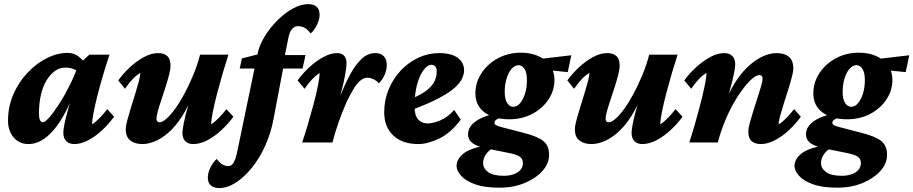

<svg xmlns="http://www.w3.org/2000/svg" viewBox="-20 -702 4500 946"><path d="M120.1 7.8Q75.2 7.8 47.4 -24.9Q19.5 -57.6 19.5 -107.4Q19.5 -176.8 45.9 -237.3Q72.3 -297.9 115.7 -343.8Q159.2 -389.6 210.9 -415.5Q262.7 -441.4 313.5 -441.4Q344.7 -441.4 367.7 -423.3Q390.6 -405.3 414.1 -373L374 -342.8Q359.4 -355.5 340.8 -362.3Q322.3 -369.1 302.7 -369.1Q274.4 -369.1 250.5 -352.1Q226.6 -335 208.5 -304.7Q190.4 -274.4 181.2 -232.9Q171.9 -191.4 171.9 -142.6Q171.9 -122.1 176.8 -110.8Q181.6 -99.6 192.4 -99.6Q202.1 -99.6 224.6 -125.5Q247.1 -151.4 274.4 -194.3Q301.8 -237.3 327.1 -289.1Q352.5 -340.8 368.2 -392.6L386.7 -401.4L419.9 -432.6H519.5Q502.9 -382.8 487.3 -330.1Q471.7 -277.3 459.5 -229Q447.3 -180.7 440.4 -144Q433.6 -107.4 433.6 -88.9Q451.2 -100.6 470.2 -120.1Q489.3 -139.6 508.8 -164.1L542 -127Q517.6 -92.8 484.4 -61.5Q451.2 -30.3 415 -11.2Q378.9 7.8 346.7 7.8Q320.3 7.8 306.2 -6.8Q292 -21.5 292 -47.9Q292 -64.5 298.3 -94.7Q304.7 -125 317.9 -171.9Q331.1 -218.8 352.5 -284.2H359.4Q329.1 -194.3 291 -128.4Q252.9 -62.5 209.5 -27.3Q166 7.8 120.1 7.8Z M758.8 -440.4Q788.1 -440.4 804.2 -425.8Q820.3 -411.1 820.3 -377.9Q820.3 -362.3 813.5 -335Q806.6 -307.6 796.4 -275.4Q786.1 -243.2 775.4 -211.4Q764.6 -179.7 757.8 -154.8Q751 -129.9 751 -117.2Q751 -108.4 754.9 -104Q758.8 -99.6 766.6 -99.6Q780.3 -99.6 800.3 -117.2Q820.3 -134.8 843.3 -166.5Q866.2 -198.2 888.7 -240.2Q911.1 -282.2 931.6 -331.1Q952.1 -379.9 965.8 -432.6H1105.5Q1092.8 -393.6 1078.1 -343.8Q1063.5 -293.9 1050.3 -243.7Q1037.1 -193.4 1028.8 -152.3Q1020.5 -111.3 1020.5 -88.9Q1038.1 -100.6 1057.1 -120.1Q1076.2 -139.6 1095.7 -164.1L1129.9 -127Q1105.5 -92.8 1071.8 -61.5Q1038.1 -30.3 1002 -11.2Q965.8 7.8 931.6 7.8Q907.2 7.8 893.1 -6.3Q878.9 -20.5 878.9 -47.9Q878.9 -62.5 885.3 -94.7Q891.6 -127 905.3 -175.3Q918.9 -223.6 940.4 -284.2H946.3Q923.8 -210.9 893.1 -155.8Q862.3 -100.6 826.7 -64.5Q791 -28.3 753.4 -10.3Q715.8 7.8 681.6 7.8Q644.5 7.8 622.1 -9.8Q599.6 -27.3 599.6 -64.5Q599.6 -81.1 606.9 -108.4Q614.3 -135.7 624.5 -169.4Q634.8 -203.1 645.5 -237.3Q656.2 -271.5 663.6 -299.3Q670.9 -327.1 670.9 -342.8Q651.4 -331.1 633.3 -312Q615.2 -293 595.7 -264.6L562.5 -305.7Q586.9 -339.8 620.1 -370.6Q653.3 -401.4 689.5 -420.9Q725.6 -440.4 758.8 -440.4Z M1161.1 -364.3 1171.9 -414.1 1252 -434.6 1382.8 -430.7H1485.4L1470.7 -364.3ZM1498 -681.6Q1525.4 -681.6 1540 -668.9Q1554.7 -656.2 1554.7 -628.9Q1554.7 -607.4 1542.5 -581.1Q1530.3 -554.7 1510.7 -537.1Q1495.1 -557.6 1480 -565.4Q1464.8 -573.2 1448.2 -573.2Q1432.6 -573.2 1419.9 -560.1Q1407.2 -546.9 1401.4 -517.6L1383.8 -430.7L1378.9 -385.7L1327.1 -112.3Q1314.5 -45.9 1287.1 15.1Q1259.8 76.2 1222.2 123Q1184.6 169.9 1142.6 197.3Q1100.6 224.6 1060.5 224.6Q1033.2 224.6 1018.6 211.4Q1003.9 198.2 1003.9 172.9Q1003.9 150.4 1016.6 124Q1029.3 97.7 1047.9 81.1Q1063.5 101.6 1077.1 108.9Q1090.8 116.2 1104.5 116.2Q1116.2 116.2 1124 108.4Q1131.8 100.6 1138.2 84Q1144.5 67.4 1150.4 38.1L1250 -441.4Q1258.8 -481.4 1284.7 -523.4Q1310.5 -565.4 1346.7 -601.6Q1382.8 -637.7 1422.4 -659.7Q1461.9 -681.6 1498 -681.6Z M1791 -319.3Q1773.4 -319.3 1756.3 -305.7Q1739.3 -292 1722.7 -265.1Q1706.1 -238.3 1687.5 -199.2Q1666 -150.4 1647.5 -97.2Q1628.9 -43.9 1618.2 0H1468.8Q1481.4 -37.1 1496.1 -86.4Q1510.7 -135.7 1524.4 -186.5Q1538.1 -237.3 1546.4 -279.3Q1554.7 -321.3 1554.7 -342.8Q1537.1 -331.1 1518.6 -312Q1500 -293 1480.5 -264.6L1446.3 -305.7Q1470.7 -339.8 1503.9 -370.6Q1537.1 -401.4 1573.2 -420.9Q1609.4 -440.4 1640.6 -440.4Q1664.1 -440.4 1675.8 -427.2Q1687.5 -414.1 1687.5 -388.7Q1687.5 -374 1680.7 -334Q1673.8 -293.9 1658.2 -236.3Q1642.6 -178.7 1614.3 -109.4H1610.4Q1631.8 -167 1654.8 -225.1Q1677.7 -283.2 1703.6 -332Q1729.5 -380.9 1760.3 -410.6Q1791 -440.4 1829.1 -440.4Q1856.4 -440.4 1871.1 -424.8Q1885.7 -409.2 1885.7 -380.9Q1885.7 -359.4 1875.5 -334.5Q1865.2 -309.6 1846.7 -292Q1835 -304.7 1819.3 -312Q1803.7 -319.3 1791 -319.3Z M2042 7.8Q1961.9 7.8 1917.5 -34.7Q1873 -77.1 1873 -148.4Q1873 -209 1895 -261.7Q1917 -314.5 1954.6 -354.5Q1992.2 -394.5 2041 -417.5Q2089.8 -440.4 2143.6 -440.4Q2204.1 -440.4 2235.4 -417Q2266.6 -393.6 2266.6 -355.5Q2266.6 -336.9 2256.8 -315.4Q2247.1 -293.9 2220.7 -270Q2194.3 -246.1 2143.1 -218.8Q2091.8 -191.4 2007.8 -160.2V-215.8Q2058.6 -237.3 2085.4 -259.3Q2112.3 -281.2 2122.1 -304.2Q2131.8 -327.1 2131.8 -349.6Q2131.8 -366.2 2124.5 -374.5Q2117.2 -382.8 2105.5 -382.8Q2086.9 -382.8 2067.4 -357.4Q2047.9 -332 2035.2 -286.1Q2022.5 -240.2 2022.5 -177.7Q2022.5 -133.8 2040 -113.8Q2057.6 -93.8 2086.9 -93.8Q2112.3 -93.8 2148.4 -108.4Q2184.6 -123 2217.8 -160.2L2250 -112.3Q2202.1 -47.9 2145 -20Q2087.9 7.8 2042 7.8Z M2440.4 222.7Q2367.2 222.7 2320.8 206.1Q2274.4 189.5 2252 164.1Q2229.5 138.7 2229.5 115.2Q2229.5 85 2259.3 58.1Q2289.1 31.2 2363.3 16.6L2408.2 28.3Q2388.7 38.1 2374.5 58.1Q2360.4 78.1 2360.4 101.6Q2360.4 127.9 2385.3 146Q2410.2 164.1 2462.9 164.1Q2490.2 164.1 2511.7 156.2Q2533.2 148.4 2544.9 134.3Q2556.6 120.1 2556.6 100.6Q2556.6 81.1 2540.5 69.8Q2524.4 58.6 2482.4 50.8L2380.9 30.3L2372.1 26.4Q2332 20.5 2309.1 3.9Q2286.1 -12.7 2286.1 -40Q2286.1 -78.1 2325.7 -105.5Q2365.2 -132.8 2433.6 -143.6L2457 -125Q2442.4 -122.1 2429.2 -114.7Q2416 -107.4 2416 -96.7Q2416 -89.8 2424.8 -85Q2433.6 -80.1 2453.1 -75.2L2554.7 -48.8Q2626 -31.2 2655.8 -8.3Q2685.5 14.6 2685.5 61.5Q2685.5 103.5 2652.8 140.1Q2620.1 176.8 2564.9 199.7Q2509.8 222.7 2440.4 222.7ZM2489.3 -114.3Q2413.1 -114.3 2367.7 -147.9Q2322.3 -181.6 2322.3 -242.2Q2322.3 -295.9 2352.5 -341.8Q2382.8 -387.7 2433.6 -415Q2484.4 -442.4 2547.9 -442.4Q2594.7 -442.4 2632.3 -425.8Q2669.9 -409.2 2690.9 -378.9Q2711.9 -348.6 2711.9 -308.6Q2711.9 -255.9 2682.1 -211.4Q2652.3 -167 2602.1 -140.6Q2551.8 -114.3 2489.3 -114.3ZM2508.8 -175.8Q2527.3 -175.8 2542.5 -193.4Q2557.6 -210.9 2566.9 -240.7Q2576.2 -270.5 2576.2 -307.6Q2576.2 -344.7 2564 -362.8Q2551.8 -380.9 2535.2 -380.9Q2516.6 -380.9 2501 -363.3Q2485.4 -345.7 2476.1 -315.4Q2466.8 -285.2 2466.8 -249Q2466.8 -212.9 2479 -194.3Q2491.2 -175.8 2508.8 -175.8ZM2777.3 -346.7 2632.8 -361.3 2620.1 -409.2 2794.9 -429.7Z M2971.7 -440.4Q3001 -440.4 3017.1 -425.8Q3033.2 -411.1 3033.2 -377.9Q3033.2 -362.3 3026.4 -335Q3019.5 -307.6 3009.3 -275.4Q2999 -243.2 2988.3 -211.4Q2977.5 -179.7 2970.7 -154.8Q2963.9 -129.9 2963.9 -117.2Q2963.9 -108.4 2967.8 -104Q2971.7 -99.6 2979.5 -99.6Q2993.2 -99.6 3013.2 -117.2Q3033.2 -134.8 3056.2 -166.5Q3079.1 -198.2 3101.6 -240.2Q3124 -282.2 3144.5 -331.1Q3165 -379.9 3178.7 -432.6H3318.4Q3305.7 -393.6 3291 -343.8Q3276.4 -293.9 3263.2 -243.7Q3250 -193.4 3241.7 -152.3Q3233.4 -111.3 3233.4 -88.9Q3251 -100.6 3270 -120.1Q3289.1 -139.6 3308.6 -164.1L3342.8 -127Q3318.4 -92.8 3284.7 -61.5Q3251 -30.3 3214.8 -11.2Q3178.7 7.8 3144.5 7.8Q3120.1 7.8 3106 -6.3Q3091.8 -20.5 3091.8 -47.9Q3091.8 -62.5 3098.1 -94.7Q3104.5 -127 3118.2 -175.3Q3131.8 -223.6 3153.3 -284.2H3159.2Q3136.7 -210.9 3106 -155.8Q3075.2 -100.6 3039.6 -64.5Q3003.9 -28.3 2966.3 -10.3Q2928.7 7.8 2894.5 7.8Q2857.4 7.8 2835 -9.8Q2812.5 -27.3 2812.5 -64.5Q2812.5 -81.1 2819.8 -108.4Q2827.1 -135.7 2837.4 -169.4Q2847.7 -203.1 2858.4 -237.3Q2869.1 -271.5 2876.5 -299.3Q2883.8 -327.1 2883.8 -342.8Q2864.3 -331.1 2846.2 -312Q2828.1 -293 2808.6 -264.6L2775.4 -305.7Q2799.8 -339.8 2833 -370.6Q2866.2 -401.4 2902.3 -420.9Q2938.5 -440.4 2971.7 -440.4Z M3729.5 7.8Q3700.2 7.8 3683.6 -6.3Q3667 -20.5 3667 -53.7Q3667 -69.3 3674.3 -96.7Q3681.6 -124 3691.9 -156.7Q3702.1 -189.5 3712.4 -220.7Q3722.7 -252 3730 -277.3Q3737.3 -302.7 3737.3 -313.5Q3737.3 -332 3721.7 -332Q3707 -332 3686.5 -314.5Q3666 -296.9 3641.6 -265.1Q3617.2 -233.4 3593.8 -191.9Q3570.3 -150.4 3550.3 -101.1Q3530.3 -51.8 3516.6 0H3376Q3388.7 -37.1 3402.8 -86.4Q3417 -135.7 3430.2 -186.5Q3443.4 -237.3 3452.1 -279.3Q3460.9 -321.3 3460.9 -342.8Q3441.4 -331.1 3423.3 -312Q3405.3 -293 3385.7 -264.6L3351.6 -305.7Q3376 -339.8 3409.7 -370.6Q3443.4 -401.4 3479.5 -420.9Q3515.6 -440.4 3547.9 -440.4Q3573.2 -440.4 3587.9 -426.3Q3602.5 -412.1 3602.5 -383.8Q3602.5 -370.1 3595.7 -336.9Q3588.9 -303.7 3575.7 -255.4Q3562.5 -207 3542 -145.5H3535.2Q3557.6 -218.8 3589.4 -274.4Q3621.1 -330.1 3658.2 -366.7Q3695.3 -403.3 3733.4 -421.9Q3771.5 -440.4 3805.7 -440.4Q3843.8 -440.4 3866.2 -422.9Q3888.7 -405.3 3888.7 -364.3Q3888.7 -349.6 3881.3 -321.8Q3874 -293.9 3863.3 -259.8Q3852.5 -225.6 3841.8 -191.4Q3831.1 -157.2 3823.7 -130.4Q3816.4 -103.5 3816.4 -88.9Q3835 -100.6 3854 -120.1Q3873 -139.6 3892.6 -164.1L3925.8 -127Q3901.4 -92.8 3868.2 -61.5Q3835 -30.3 3798.3 -11.2Q3761.7 7.8 3729.5 7.8Z M4105.5 222.7Q4032.2 222.7 3985.8 206.1Q3939.5 189.5 3917 164.1Q3894.5 138.7 3894.5 115.2Q3894.5 85 3924.3 58.1Q3954.1 31.2 4028.3 16.6L4073.2 28.3Q4053.7 38.1 4039.6 58.1Q4025.4 78.1 4025.4 101.6Q4025.4 127.9 4050.3 146Q4075.2 164.1 4127.9 164.1Q4155.3 164.1 4176.8 156.2Q4198.2 148.4 4210 134.3Q4221.7 120.1 4221.7 100.6Q4221.7 81.1 4205.6 69.8Q4189.5 58.6 4147.5 50.8L4045.9 30.3L4037.1 26.4Q3997.1 20.5 3974.1 3.9Q3951.2 -12.7 3951.2 -40Q3951.2 -78.1 3990.7 -105.5Q4030.3 -132.8 4098.6 -143.6L4122.1 -125Q4107.4 -122.1 4094.2 -114.7Q4081.1 -107.4 4081.1 -96.7Q4081.1 -89.8 4089.8 -85Q4098.6 -80.1 4118.2 -75.2L4219.7 -48.8Q4291 -31.2 4320.8 -8.3Q4350.6 14.6 4350.6 61.5Q4350.6 103.5 4317.9 140.1Q4285.2 176.8 4230 199.7Q4174.8 222.7 4105.5 222.7ZM4154.3 -114.3Q4078.1 -114.3 4032.7 -147.9Q3987.3 -181.6 3987.3 -242.2Q3987.3 -295.9 4017.6 -341.8Q4047.9 -387.7 4098.6 -415Q4149.4 -442.4 4212.9 -442.4Q4259.8 -442.4 4297.4 -425.8Q4335 -409.2 4356 -378.9Q4377 -348.6 4377 -308.6Q4377 -255.9 4347.2 -211.4Q4317.4 -167 4267.1 -140.6Q4216.8 -114.3 4154.3 -114.3ZM4173.8 -175.8Q4192.4 -175.8 4207.5 -193.4Q4222.7 -210.9 4231.9 -240.7Q4241.2 -270.5 4241.2 -307.6Q4241.2 -344.7 4229 -362.8Q4216.8 -380.9 4200.2 -380.9Q4181.6 -380.9 4166 -363.3Q4150.4 -345.7 4141.1 -315.4Q4131.8 -285.2 4131.8 -249Q4131.8 -212.9 4144 -194.3Q4156.2 -175.8 4173.8 -175.8ZM4442.4 -346.7 4297.9 -361.3 4285.2 -409.2 4460 -429.7Z"/></svg>

Font: Crimson Pro ExtraBold
Style: Italic
Weight: 800
Italic angle: -12°
Designer: Jacques Le Bailly
Foundry: Baron von Fonthausen
Version: Version 1.003